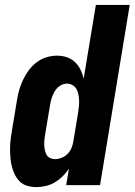

<svg xmlns="http://www.w3.org/2000/svg" viewBox="-20 -755 549 783"><path d="M129 8Q110 8 92 3Q74 -2 61.5 -14Q49 -26 41 -42Q33 -58 28.5 -75.5Q24 -93 22.5 -111.5Q21 -130 21 -149Q21 -168 23.5 -187Q26 -206 29 -225L49 -345Q52 -366 58 -387Q64 -408 73.5 -428.5Q83 -449 97 -468Q111 -487 129.5 -501Q148 -515 169.5 -521.5Q191 -528 213 -528Q234 -528 253 -521.5Q272 -515 286 -501.5Q300 -488 308.5 -470.5Q317 -453 321 -433L371 -735H509L388 0H250L261 -67Q250 -50 235 -35.5Q220 -21 203 -11Q186 -1 166.5 3.5Q147 8 129 8ZM204 -106Q218 -106 231.5 -111.5Q245 -117 255.5 -127.5Q266 -138 271.5 -151.5Q277 -165 279 -178L299 -298Q301 -311 302 -323Q303 -335 302.5 -347Q302 -359 299.5 -371Q297 -383 291.5 -392.5Q286 -402 275.5 -408Q265 -414 253 -414Q238 -414 224.5 -405Q211 -396 203 -382.5Q195 -369 190.5 -354.5Q186 -340 184 -326L164 -206Q162 -195 161 -184.5Q160 -174 160.5 -163.5Q161 -153 163 -142.5Q165 -132 170 -123.5Q175 -115 184.5 -110.5Q194 -106 204 -106Z"/></svg>

Font: Iosevka SS04 Heavy Oblique
Style: Regular
Weight: 900
Italic angle: -9°
Monospace: yes
Designer: Belleve Invis
Foundry: Belleve Invis
Version: Version 19.0.0; ttfautohint (v1.8.4)